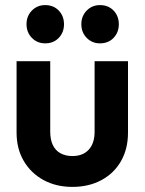

<svg xmlns="http://www.w3.org/2000/svg" viewBox="-20 -723 568 753"><path d="M264 10Q200 10 150.5 -17Q101 -44 73 -92Q45 -140 45 -203V-483H177V-206Q177 -176 187 -154.5Q197 -133 217 -122Q237 -111 264 -111Q305 -111 328 -136Q351 -161 351 -206V-483H482V-203Q482 -139 454.5 -91Q427 -43 377.5 -16.5Q328 10 264 10ZM157 -553Q126 -553 105 -574.5Q84 -596 84 -628Q84 -660 105 -681.5Q126 -703 157 -703Q190 -703 210.5 -681.5Q231 -660 231 -628Q231 -596 210.5 -574.5Q190 -553 157 -553ZM372 -553Q341 -553 320 -574.5Q299 -596 299 -628Q299 -660 320 -681.5Q341 -703 372 -703Q405 -703 425.5 -681.5Q446 -660 446 -628Q446 -596 425.5 -574.5Q405 -553 372 -553Z"/></svg>

Font: Outfit Thin SemiBold
Style: Regular
Weight: 600
Version: Version 1.100;gftools[0.9.27]